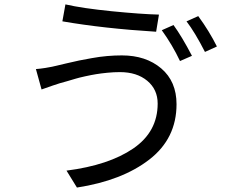

<svg xmlns="http://www.w3.org/2000/svg" viewBox="-20 -803 1040 864"><path d="M760.7 -690.4Q797.9 -639.6 843.8 -551.8L790 -528.3Q755.9 -600.6 708 -667ZM872.1 -730.5Q920.9 -664.1 956.1 -593.8L902.3 -569.3Q857.4 -657.2 819.3 -707ZM689.5 -336.9Q689.5 -400.4 642.6 -439.5Q595.7 -478.5 519.5 -478.5Q492.2 -478.5 462.9 -475.6Q433.6 -472.7 412.6 -469.2Q391.6 -465.8 362.8 -459.5Q334 -453.1 321.3 -449.2Q308.6 -445.3 281.7 -437.5Q254.9 -429.7 250 -428.7Q227.5 -421.9 167 -400.4L141.6 -492.2Q181.6 -495.1 232.4 -506.8Q241.2 -508.8 277.8 -517.6Q314.5 -526.4 336.4 -530.8Q358.4 -535.2 393.6 -541.5Q428.7 -547.9 462.4 -550.8Q496.1 -553.7 528.3 -553.7Q636.7 -553.7 705.6 -495.1Q774.4 -436.5 774.4 -334Q774.4 -179.7 651.9 -85Q529.3 9.8 326.2 41L279.3 -35.2Q469.7 -59.6 579.6 -134.8Q689.5 -210 689.5 -336.9ZM274.4 -783.2Q351.6 -765.6 483.4 -752.4Q615.2 -739.3 695.3 -737.3L682.6 -660.2Q446.3 -674.8 260.7 -707Z"/></svg>

Font: Nasu
Style: Regular
Weight: 400
Designer: Ryoko NISHIZUKA (kana &amp; ideographs); Paul D. Hunt (Latin, Greek &amp; Cyrillic); Wenlong ZHANG (bopomofo); Sandoll C
Version: Version 2014.1215